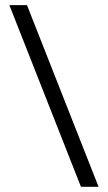

<svg xmlns="http://www.w3.org/2000/svg" viewBox="-20 -720 416 740"><path d="M16.1 -700.2H84L359.9 0H292Z"/></svg>

Font: Bebas Neue Regular
Style: Regular
Weight: 400
Designer: Ryoichi Tsunekawa
Foundry: Ryoichi Tsunekawa
Version: Version 001.003